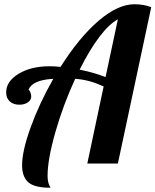

<svg xmlns="http://www.w3.org/2000/svg" viewBox="-20 -770 732 904"><path d="M535 -679Q494 -657 448 -596.5Q402 -536 355 -442Q391 -435 421.5 -426Q452 -417 477 -407ZM613 -750Q634 -750 655 -746.5Q676 -743 692 -736L535 0H391L468 -363Q433 -379 402 -387.5Q371 -396 334 -399Q277 -275 240.5 -147Q204 -19 204 58Q204 76 207.5 89.5Q211 103 218 114Q142 114 113 88Q84 62 84 8Q84 -59 124.5 -171Q165 -283 231 -399Q180 -396 151.5 -383Q123 -370 114 -347Q118 -347 122.5 -336.5Q127 -326 127 -316Q127 -299 111 -288Q95 -277 71 -277Q43 -277 26 -292.5Q9 -308 9 -335Q9 -387 67.5 -422.5Q126 -458 213 -458Q223 -458 236 -457.5Q249 -457 265 -455Q353 -594 444 -672Q535 -750 613 -750Z"/></svg>

Font: Galada
Style: Regular
Weight: 400
Designer: Latin by Pablo Impallari, Bengali by Jeremie Hornus, Yoann Minet, and Juan Bruce
Foundry: black foundry
Version: Version 1.261;PS 1.261;hotconv 1.0.86;makeotf.lib2.5.63406